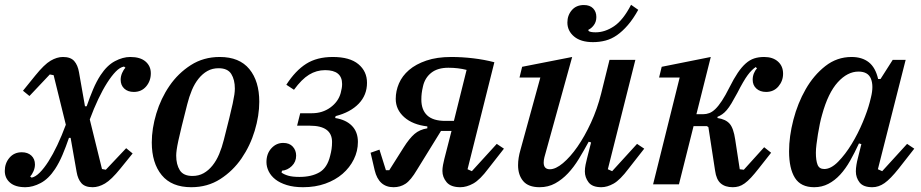

<svg xmlns="http://www.w3.org/2000/svg" viewBox="-30 -770 3846 802"><path d="M76 12Q34 12 12 -7Q-10 -26 -10 -56Q-10 -88 9.5 -111Q29 -134 61 -134Q86 -134 101 -120Q116 -106 116 -83Q116 -69 110 -55Q104 -41 96 -33L102 -28Q118 -31 136 -49Q154 -67 172.5 -96Q191 -125 209.5 -164Q228 -203 245 -249L194 -456L178 -459L93 -369L66 -391L117 -454Q155 -501 181.5 -516.5Q208 -532 233 -532Q265 -532 280 -515Q295 -498 300 -468L325 -326H332Q345 -364 359 -397Q373 -430 390 -456Q417 -497 450 -514.5Q483 -532 514 -532Q556 -532 578 -513Q600 -494 600 -464Q600 -432 580.5 -409Q561 -386 529 -386Q504 -386 489 -400Q474 -414 474 -437Q474 -451 480 -465Q486 -479 494 -487L488 -492Q471 -489 453.5 -471Q436 -453 417.5 -424Q399 -395 380.5 -356Q362 -317 345 -271L396 -64L412 -61L497 -151L524 -129L473 -66Q435 -19 408.5 -3.5Q382 12 357 12Q325 12 310 -5Q295 -22 290 -52L265 -194H258Q245 -156 231 -123Q217 -90 200 -64Q173 -23 140 -5.5Q107 12 76 12Z M774 -35Q800 -35 820.5 -46.5Q841 -58 857.5 -78.5Q874 -99 885.5 -126.5Q897 -154 905 -186Q919 -241 928 -277.5Q937 -314 942 -337.5Q947 -361 949 -375Q951 -389 951 -400Q951 -437 936 -461Q921 -485 883 -485Q857 -485 836.5 -473.5Q816 -462 799.5 -441.5Q783 -421 771.5 -393.5Q760 -366 752 -334Q738 -279 729 -242.5Q720 -206 715 -182.5Q710 -159 708 -144.5Q706 -130 706 -120Q706 -83 721 -59Q736 -35 774 -35ZM769 12Q687 12 645.5 -38.5Q604 -89 604 -175Q604 -233 623 -296Q642 -359 678 -411.5Q714 -464 767 -498Q820 -532 888 -532Q970 -532 1011.5 -481.5Q1053 -431 1053 -345Q1053 -287 1034 -224Q1015 -161 979 -108.5Q943 -56 890 -22Q837 12 769 12Z M1236 12Q1197 12 1168 3Q1139 -6 1120.5 -20.5Q1102 -35 1092.5 -54Q1083 -73 1083 -93Q1083 -128 1103.5 -150.5Q1124 -173 1153 -173Q1179 -173 1193 -157.5Q1207 -142 1207 -120Q1207 -94 1189 -76.5Q1171 -59 1148 -57L1146 -49Q1157 -41 1174.5 -36Q1192 -31 1221 -31Q1271 -31 1304 -50Q1337 -69 1349 -119Q1353 -134 1355 -147.5Q1357 -161 1357 -177Q1357 -245 1264 -245H1211L1224 -297H1273Q1317 -297 1350 -321Q1383 -345 1393 -381Q1396 -393 1397.5 -401.5Q1399 -410 1399 -419Q1399 -477 1328 -477Q1292 -477 1261 -458Q1230 -439 1198 -395L1166 -416Q1204 -475 1249 -503.5Q1294 -532 1360 -532Q1431 -532 1467 -502Q1503 -472 1503 -424Q1503 -373 1468.5 -337Q1434 -301 1372 -285L1370 -277Q1415 -270 1440 -244.5Q1465 -219 1465 -177Q1465 -139 1448 -104.5Q1431 -70 1401 -44Q1371 -18 1329 -3Q1287 12 1236 12Z M1614 12Q1552 12 1535 -59L1518 -132L1555 -145L1582 -59H1596L1656 -154Q1680 -192 1701.5 -210.5Q1723 -229 1755 -234V-242Q1694 -249 1658.5 -280.5Q1623 -312 1623 -357Q1623 -390 1636.5 -421.5Q1650 -453 1678.5 -477.5Q1707 -502 1751 -517Q1795 -532 1855 -532Q1900 -532 1946.5 -526.5Q1993 -521 2035 -510L1923 -63L1941 -55L2045 -169L2075 -149L2010 -66Q1975 -19 1947 -3.5Q1919 12 1893 12Q1853 12 1835.5 -9Q1818 -30 1818 -56Q1818 -67 1820.5 -81Q1823 -95 1826 -106L1856 -223H1812L1712 -61Q1686 -17 1664 -2.5Q1642 12 1614 12ZM1919 -478Q1884 -487 1843 -487Q1798 -487 1771.5 -466Q1745 -445 1737 -410Q1733 -393 1731.5 -380.5Q1730 -368 1730 -354Q1730 -311 1754.5 -288Q1779 -265 1830 -265H1866Z M2224 12Q2177 12 2155.5 -13.5Q2134 -39 2134 -80Q2134 -95 2136.5 -111Q2139 -127 2144 -144L2227 -446H2140L2151 -491L2360 -532L2244 -113Q2241 -101 2241 -91Q2241 -63 2267 -63Q2291 -63 2321.5 -88.5Q2352 -114 2382 -157Q2412 -200 2438.5 -257.5Q2465 -315 2481 -379L2516 -520H2624L2509 -63L2527 -55L2631 -169L2661 -149L2596 -66Q2560 -18 2533 -3Q2506 12 2482 12Q2444 12 2428.5 -8.5Q2413 -29 2413 -54Q2413 -67 2416 -82Q2419 -97 2422 -108L2439 -175L2429 -178Q2409 -141 2388 -106.5Q2367 -72 2342.5 -46Q2318 -20 2289 -4Q2260 12 2224 12ZM2447 -594Q2396 -594 2368 -617.5Q2340 -641 2340 -676Q2340 -706 2358.5 -727.5Q2377 -749 2409 -749Q2434 -749 2447.5 -735Q2461 -721 2461 -699Q2461 -679 2450.5 -665Q2440 -651 2428 -646V-641Q2435 -635 2458 -635Q2497 -635 2535 -660.5Q2573 -686 2606 -750L2636 -729Q2615 -691 2592.5 -665Q2570 -639 2547 -623Q2524 -607 2499 -600.5Q2474 -594 2447 -594Z M3031 12Q2999 12 2980.5 -4Q2962 -20 2957 -57L2929 -239L2923 -243H2867L2806 0H2698L2809 -446H2723L2734 -491L2939 -532L2879 -293H2908Q2920 -293 2932.5 -297.5Q2945 -302 2958 -314.5Q2971 -327 2985.5 -349Q3000 -371 3017 -405Q3035 -441 3051.5 -465.5Q3068 -490 3085 -505Q3102 -520 3120.5 -526Q3139 -532 3162 -532Q3198 -532 3219.5 -513Q3241 -494 3241 -462Q3241 -432 3221.5 -409Q3202 -386 3170 -386Q3145 -386 3129.5 -400Q3114 -414 3114 -437Q3114 -451 3119 -463.5Q3124 -476 3132 -484L3127 -490Q3110 -479 3093 -456Q3076 -433 3050 -382Q3036 -356 3025.5 -338.5Q3015 -321 3005.5 -310Q2996 -299 2986.5 -292.5Q2977 -286 2967 -282V-277Q3001 -272 3017.5 -253.5Q3034 -235 3041 -187L3060 -63L3077 -61L3162 -155L3191 -132L3139 -66Q3121 -43 3107 -28Q3093 -13 3080.5 -4Q3068 5 3056 8.5Q3044 12 3031 12Z M3371 12Q3315 12 3290.5 -27Q3266 -66 3266 -138Q3266 -200 3284 -269.5Q3302 -339 3335.5 -397.5Q3369 -456 3417.5 -494Q3466 -532 3527 -532Q3571 -532 3599 -510Q3627 -488 3638 -440H3648L3699 -520H3753L3637 -63L3655 -55L3759 -169L3789 -149L3724 -66Q3689 -22 3664.5 -5Q3640 12 3614 12Q3576 12 3560.5 -8Q3545 -28 3545 -54Q3545 -67 3547.5 -82Q3550 -97 3553 -108L3568 -168L3558 -171Q3540 -132 3521 -98.5Q3502 -65 3479.5 -40.5Q3457 -16 3430 -2Q3403 12 3371 12ZM3413 -64Q3441 -64 3471 -94.5Q3501 -125 3527.5 -168.5Q3554 -212 3574 -260Q3594 -308 3603 -343L3608 -363Q3620 -411 3608 -441Q3596 -471 3556 -471Q3510 -471 3469.5 -426.5Q3429 -382 3404 -291Q3399 -274 3394.5 -252.5Q3390 -231 3386.5 -209Q3383 -187 3380.5 -167Q3378 -147 3378 -132Q3378 -100 3385 -82Q3392 -64 3413 -64Z"/></svg>

Font: IBM Plex Serif Medium
Style: Italic
Weight: 500
Italic angle: -14°
Designer: Mike Abbink, Paul van der Laan, Pieter van Rosmalen
Foundry: Bold Monday
Version: Version 2.5